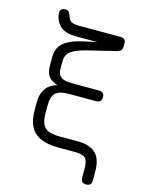

<svg xmlns="http://www.w3.org/2000/svg" viewBox="-136 -848 827 1096"><g transform="rotate(15 277.5 -300.5)"><path d="M80.5 -734.5Q78.5 -750.5 87 -759Q95.5 -767.5 111.5 -767.5Q126.5 -767.5 132.5 -759.5Q138.5 -751.5 143.5 -737Q149.5 -713 165 -705Q180.5 -697 213 -697H455.5Q487 -697 487 -665.5V-649Q487 -636 481.5 -627.2Q476 -618.5 454.5 -613L291 -573Q230 -558.5 200.8 -537.2Q171.5 -516 171.5 -478.5V-433.5Q171.5 -409 180.5 -395.8Q189.5 -382.5 204.5 -377Q219.5 -371.5 238.2 -370.5Q257 -369.5 275.5 -369.5H416.5Q448 -369.5 448 -338Q448 -306.5 416.5 -306.5H261.5Q225 -306.5 201.5 -299.5Q178 -292.5 166.2 -271.5Q154.5 -250.5 154.5 -208.5V-166Q154.5 -120.5 167.8 -97.2Q181 -74 206.2 -66Q231.5 -58 268 -58H375.5Q446.5 -58 480.8 -23.8Q515 10.5 515 81V136Q515 167.5 483.5 167.5Q452 167.5 452 136V81.5Q452 37 436 21Q420 5 375.5 5H275Q213 5 172 -12.8Q131 -30.5 110.5 -68.5Q90 -106.5 90 -167V-209.5Q90 -253.5 103.8 -279.8Q117.5 -306 138 -319.2Q158.5 -332.5 179 -337Q158 -345 142 -355.2Q126 -365.5 117.2 -385.5Q108.5 -405.5 108.5 -442V-486.5Q108.5 -516.5 121 -541Q133.5 -565.5 165 -584.5Q196.5 -603.5 254 -616.5L335 -634H208.5Q151 -634 119 -659Q87 -684 80.5 -734.5Z"/></g></svg>

Font: Jura Light Medium
Style: Regular
Weight: 500
Version: Version 5.106